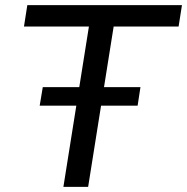

<svg xmlns="http://www.w3.org/2000/svg" viewBox="-20 -725 726 745"><path d="M226 0 325 -622H73L86 -705H686L673 -622H421L322 0ZM134 -315 146 -387H525L514 -315Z"/></svg>

Font: Nunito Sans 10pt Medium
Style: Italic
Weight: 500
Italic angle: -9°
Designer: Vernon Adams
Foundry: Vernon Adams
Version: Version 3.101;gftools[0.9.27]